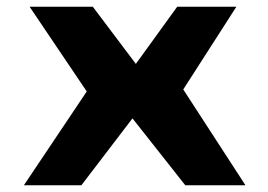

<svg xmlns="http://www.w3.org/2000/svg" viewBox="-20 -551 797 571"><path d="M51 0 238 -279 68 -531H256L384 -361L507 -531H683L525 -285L710 0H531L374 -199L222 0Z"/></svg>

Font: Fix15 Mono
Style: Bold
Weight: 700
Designer: Carrois Corporate & Edenspiekermann AG
Foundry: Carrois Corporate GbR & Edenspiekermann AG
Version: Version 3.206